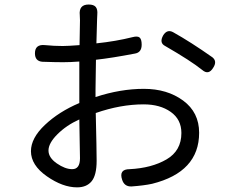

<svg xmlns="http://www.w3.org/2000/svg" viewBox="-20 -806 1040 845"><path d="M232.4 -214.8Q193.4 -175.8 193.4 -143.6Q193.4 -112.3 230 -86.9Q266.6 -61.5 297.9 -61.5Q332 -61.5 332 -109.4Q332 -128.9 330.6 -189.5Q329.1 -250 329.1 -280.3Q272.5 -254.9 232.4 -214.8ZM613.3 -415Q715.8 -415 786.1 -363.3Q856.4 -311.5 856.4 -221.7Q856.4 -48.8 649.4 2.9Q613.3 10.7 558.6 14.6Q527.3 15.6 517.6 -14.6Q502 -61.5 550.8 -61.5Q647.5 -66.4 712.9 -104.5Q778.3 -142.6 778.3 -220.7Q778.3 -280.3 731.4 -313.5Q684.6 -346.7 612.3 -346.7Q510.7 -346.7 401.4 -308.6Q405.3 -144.5 405.3 -98.6Q405.3 -35.2 383.3 -8.3Q361.3 18.6 319.3 18.6Q255.9 18.6 186 -30.3Q116.2 -79.1 116.2 -140.6Q116.2 -198.2 177.7 -256.3Q239.3 -314.5 329.1 -352.5V-535.2Q289.1 -532.2 257.8 -532.2Q224.6 -532.2 166 -534.2Q133.8 -537.1 133.8 -571.3Q133.8 -612.3 178.7 -607.4Q217.8 -603.5 255.9 -603.5Q277.3 -603.5 330.1 -607.4Q332 -709 332 -716.8Q332 -731.4 331.1 -739.3Q326.2 -786.1 370.1 -786.1Q392.6 -786.1 401.4 -775.4Q410.2 -764.6 408.2 -742.2Q408.2 -739.3 407.7 -731Q407.2 -722.7 407.2 -718.8Q406.2 -688.5 404.3 -615.2Q489.3 -624 563.5 -642.6Q585.9 -648.4 594.7 -640.6Q603.5 -632.8 603.5 -609.4Q603.5 -575.2 574.2 -570.3Q472.7 -550.8 402.3 -543Q400.4 -451.2 400.4 -412.1V-378.9Q509.8 -415 613.3 -415ZM742.2 -664.1Q819.3 -621.1 915 -553.7Q936.5 -536.1 918.9 -508.8Q898.4 -473.6 870.1 -498Q820.3 -538.1 707 -603.5Q679.7 -617.2 698.2 -650.4Q715.8 -678.7 742.2 -664.1Z"/></svg>

Font: GenSenMaruGothic TW TTF Regular
Style: Regular
Weight: 400
Version: Version 1.301